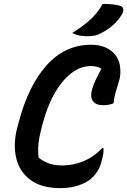

<svg xmlns="http://www.w3.org/2000/svg" viewBox="-20 -951 656 991"><path d="M292 20Q194 20 137 -22.5Q80 -65 63.5 -136Q47 -207 69 -292L76 -318Q126 -509 221 -614.5Q316 -720 450 -720Q489 -720 517.5 -709Q546 -698 565 -679Q594 -650 599.5 -608.5Q605 -567 595 -535Q584 -497 576.5 -473Q569 -449 566 -418Q543 -408 512 -408Q475 -408 460 -429Q445 -450 454 -485Q461 -512 473 -537Q485 -562 503 -596Q484 -610 448 -610Q395 -610 346.5 -572Q298 -534 259.5 -465Q221 -396 197 -301L192 -280Q183 -247 179 -213Q175 -179 179 -138Q199 -121 228 -109Q257 -97 303 -97Q356 -97 409.5 -118.5Q463 -140 508 -187H514Q516 -161 508 -134Q500 -97 488 -75.5Q476 -54 454 -32Q431 -10 388 5Q345 20 292 20ZM510 -931Q537 -931 561 -928.5Q585 -926 602 -920Q614 -916 616 -904Q618 -892 610 -878Q590 -845 563.5 -821.5Q537 -798 502 -780Q484 -770 468 -767Q452 -764 429 -764Q404 -764 385.5 -768.5Q367 -773 353 -781Q408 -815 446 -849.5Q484 -884 510 -931Z"/></svg>

Font: Recursive Mn Csl St SmB
Style: Italic
Weight: 600
Italic angle: -15°
Monospace: yes
Version: Version 1.079;hotconv 1.0.112;makeotfexe 2.5.65598; ttfautoh